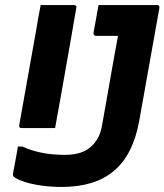

<svg xmlns="http://www.w3.org/2000/svg" viewBox="-20 -720 651 760"><path d="M141 -700Q174 -700 207 -700Q240 -700 273 -700Q278 -700 281 -697Q284 -694 282 -689Q272 -630 261.5 -570Q251 -510 240.5 -450.5Q230 -391 219.5 -331.5Q209 -272 198 -213Q165 -213 132 -213Q99 -213 65 -213Q60 -213 57.5 -216Q55 -219 56 -224Q67 -286 78 -347.5Q89 -409 100 -471Q111 -533 122 -594Q126 -621 131 -647Q136 -673 141 -700ZM238 -107Q274 -107 301 -116.5Q328 -126 346 -145Q356 -155 364 -167.5Q372 -180 377 -195.5Q382 -211 385 -230Q393 -273 400.5 -317Q408 -361 416.5 -408Q425 -455 433.5 -504Q442 -553 452 -605L464 -559L434 -601L475 -578Q460 -578 445.5 -578Q431 -578 417 -578Q403 -578 388.5 -578Q374 -578 359 -578Q355 -578 352.5 -581.5Q350 -585 350 -589Q355 -618 360 -644.5Q365 -671 370 -700Q409 -700 447.5 -700Q486 -700 524.5 -700Q563 -700 602 -700Q606 -700 608 -698.5Q610 -697 610.5 -695Q611 -693 611 -689Q601 -633 591 -577Q581 -521 571 -465Q561 -409 551 -353Q541 -297 531 -241Q519 -175 494.5 -126Q470 -77 432 -44.5Q394 -12 342 4Q290 20 224 20Q182 20 143.5 14.5Q105 9 76 -0.5Q47 -10 34 -21Q32 -23 31.5 -27Q31 -31 32 -36Q37 -62 41.5 -86.5Q46 -111 51 -140H69Q100 -125 142 -116Q184 -107 238 -107Z"/></svg>

Font: RecMonoLinear Nerd Font Mono
Style: Bold Italic
Weight: 700
Italic angle: -10°
Monospace: yes
Version: Version 1.085; ttfautohint (v1.8.4.7-5d5b);Nerd Fonts 3.2.1